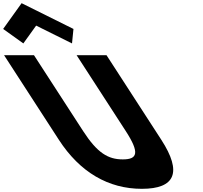

<svg xmlns="http://www.w3.org/2000/svg" viewBox="-510 -1172 1274 1207"><path d="M-490.2 -990 -363.3 -899 -282.8 -1011 -57.3 -899 -48.2 -990 -374.2 -1152ZM-28.4 -825H159.6L504.2 -293C636.4 -89 591.7 15 381.7 15C171.7 15 -7.6 -89 -139.8 -293L-484.4 -825H-296.4L12.6 -348C102 -210 169.9 -170 261.9 -170C353.9 -170 370 -210 280.6 -348Z"/></svg>

Font: Hussar
Style: BdOpOblSeven
Weight: 700
Foundry: Cannot Into Space Fonts
Version: Version 2.00